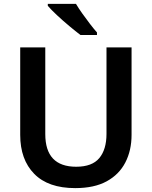

<svg xmlns="http://www.w3.org/2000/svg" viewBox="-20 -958 781 988"><path d="M657 -264Q657 -184 625 -122Q593 -60 529 -25Q465 10 367 10Q228 10 156 -63.5Q84 -137 84 -264V-714H213V-268Q213 -100 372 -100Q454 -100 491 -144.5Q528 -189 528 -269V-714H657ZM371 -938Q384 -916 403.5 -888.5Q423 -861 443 -835Q463 -809 479 -791V-778H394Q370 -796 336.5 -824Q303 -852 272.5 -880.5Q242 -909 226 -928V-938Z"/></svg>

Font: Noto Sans Lao UI SemBd
Style: Regular
Weight: 600
Designer: Monotype Design Team
Foundry: Monotype Imaging Inc.
Version: Version 2.000; ttfautohint (v1.8.4.7-5d5b)